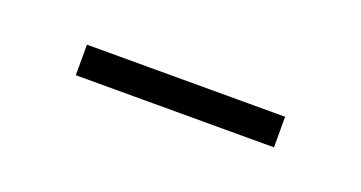

<svg xmlns="http://www.w3.org/2000/svg" viewBox="-22 -373 344 183"><g transform="rotate(20 150.0 -281.5)"><path d="M49.5 -266V-297H250.5V-266Z"/></g></svg>

Font: Imbue 10pt ExtraLight
Style: Regular
Weight: 200
Designer: Tyler Finck
Foundry: Etcetera Type Company
Version: Version 1.102; ttfautohint (v1.8.3)